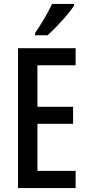

<svg xmlns="http://www.w3.org/2000/svg" viewBox="-20 -960 452 980"><path d="M366 0H72V-714H366V-627H171V-415H353V-328H171V-88H366ZM358 -931Q345 -911 321 -882.5Q297 -854 270.5 -826.5Q244 -799 223 -780H159V-791Q213 -871 246 -940H358Z"/></svg>

Font: Noto Sans Kannada ExtraCondensed Medium
Style: Regular
Weight: 500
Width: 2
Designer: Jelle Bosma - Monotype Design Team
Foundry: Monotype Imaging Inc.
Version: Version 2.005; ttfautohint (v1.8.4.7-5d5b)